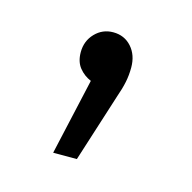

<svg xmlns="http://www.w3.org/2000/svg" viewBox="-49 -130 313 313"><g transform="rotate(15 108.0 26.5)"><path d="M64 134 93 5Q81 0 73 -10Q65 -20 65 -36Q65 -55 77.5 -68Q90 -81 108 -81Q127 -81 139 -67.5Q151 -54 151 -33Q151 -20 148.5 -8Q146 4 141 18L104 134Z"/></g></svg>

Font: Radio Canada Light
Style: Regular
Weight: 300
Designer: Charles Daoud, Etienne Aubert Bonn, Alexandre Saumier Demers, Jacques Le Bailly
Foundry: Radio-Canada
Version: Version 2.104;gftools[0.9.28.dev5+ged2979d]